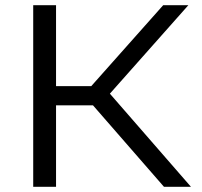

<svg xmlns="http://www.w3.org/2000/svg" viewBox="-20 -720 777 740"><path d="M108 0H196V-314H338.4L612 0H716L403.5 -359L706 -700H609L331.7 -388H196V-700H108Z"/></svg>

Font: Resamitz
Style: Bold
Weight: 700
Designer: gluk
Foundry: gluk
Version: Version 0.047